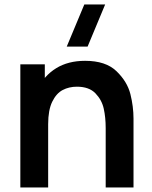

<svg xmlns="http://www.w3.org/2000/svg" viewBox="-20 -822 666 842"><path d="M364.1 -617.5H272.6L349.8 -802.5H441.2ZM443.5 0V-260.2Q443.5 -307 435 -345.3Q426.6 -383.7 398.5 -412.8Q370.5 -441.8 317.3 -441.8Q282.7 -441.8 254.8 -427.2Q227 -412.7 209.1 -376Q191.2 -339.3 191.2 -277.5L119.7 -308.2Q119.7 -377.9 146.7 -434Q173.7 -490.2 226.3 -522.8Q279 -555.3 353.2 -555.3Q443.7 -555.3 490.8 -509.8Q538 -464.2 551.8 -409.5Q565.5 -354.8 565.5 -301.5V0ZM69.2 0V-540H176.5V-372.5H191.2V0Z"/></svg>

Font: Manrope
Style: Regular
Weight: 400
Designer: Mikhail Sharanda
Foundry: Mikhail Sharanda
Version: Version 4.503